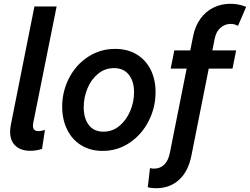

<svg xmlns="http://www.w3.org/2000/svg" viewBox="-20 -786 1315 1010"><path d="M33.2 -92.8Q33.2 -108.9 37.1 -129.9L161.1 -752H277.8L154.8 -139.2Q153.3 -131.3 153.3 -125Q153.3 -96.2 182.1 -96.2Q197.3 -96.2 216.3 -102.5L201.2 -2.9Q188.5 2 171.9 4.6Q155.3 7.3 139.6 7.3Q89.8 7.3 61.5 -19Q33.2 -45.4 33.2 -92.8Z M307.1 -224.6Q307.1 -304.7 343 -374.8Q378.9 -444.8 442.9 -486.8Q506.8 -528.8 585.9 -528.8Q650.9 -528.8 699 -499.8Q747.1 -470.7 772.7 -419.2Q798.3 -367.7 798.3 -300.8Q798.3 -220.7 762.2 -149.7Q726.1 -78.6 662.4 -35.4Q598.6 7.8 519.5 7.8Q455.1 7.8 407 -22Q358.9 -51.8 333 -104.7Q307.1 -157.7 307.1 -224.6ZM685.1 -300.3Q685.1 -358.9 657.5 -393.3Q629.9 -427.7 579.6 -427.7Q532.2 -427.7 495.8 -397.9Q459.5 -368.2 439.9 -320.6Q420.4 -272.9 420.4 -222.2Q420.4 -163.1 447.3 -128.2Q474.1 -93.3 524.4 -93.3Q571.3 -93.3 607.9 -123.5Q644.5 -153.8 664.8 -201.7Q685.1 -249.5 685.1 -300.3Z M897 -521H981L996.1 -596.7Q1006.8 -649.9 1034.9 -688.2Q1063 -726.6 1103.5 -746.3Q1144 -766.1 1191.4 -766.1Q1235.8 -766.1 1274.9 -750L1231.9 -649.9Q1213.9 -660.2 1193.8 -660.2Q1163.1 -660.2 1139.9 -639.9Q1116.7 -619.6 1109.4 -582.5L1097.2 -521H1222.2L1203.1 -425.3H1078.1L986.8 33.2Q969.7 117.2 921.1 160.6Q872.6 204.1 801.3 204.1Q776.9 204.1 757.3 199.2L769 98.1Q778.3 101.1 789.6 101.1Q822.8 101.1 844 80.1Q865.2 59.1 873.5 18.6L961.9 -425.3H877.9Z"/></svg>

Font: Reddit Sans Fudge SmBold Italic
Style: Regular
Weight: 600
Italic angle: -11.25°
Designer: Stephen Hutchings
Version: Version 1.013